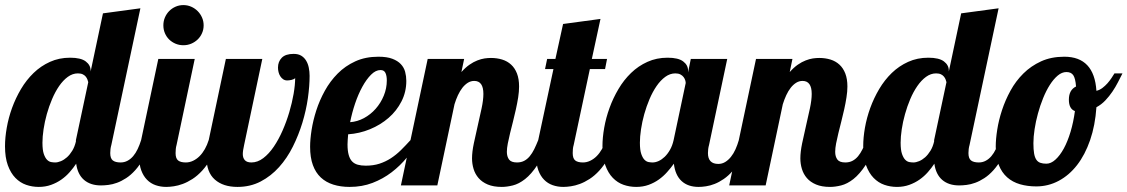

<svg xmlns="http://www.w3.org/2000/svg" viewBox="-33 -733 4457 759"><path d="M566.9 -179.2Q552.7 -138.7 536.1 -109.4Q519.5 -80.1 501.7 -60.3Q483.9 -40.5 465.3 -28.6Q446.8 -16.6 429.2 -10.3Q411.6 -3.9 395.5 -2Q379.4 0 366.2 0Q324.7 0 299.3 -21.7Q273.9 -43.5 268.1 -85.9Q256.8 -68.8 242.4 -52.5Q228 -36.1 209.7 -23.2Q191.4 -10.3 168.9 -2.2Q146.5 5.9 120.1 5.9Q94.2 5.9 70.3 -2.4Q46.4 -10.7 27.8 -29.8Q9.3 -48.8 -2 -79.6Q-13.2 -110.4 -13.2 -154.8Q-13.2 -189 -6.3 -228Q0.5 -267.1 14.6 -306.2Q28.8 -345.2 50 -381.1Q71.3 -417 99.9 -444.6Q128.4 -472.2 164.6 -488.5Q200.7 -504.9 244.1 -504.9Q286.6 -504.9 305.9 -490.2Q325.2 -475.6 325.2 -454.1V-450.2L374 -680.2L522 -700.2L407.2 -160.2Q404.8 -151.9 403.8 -143.8Q402.8 -135.7 402.8 -127.9Q402.8 -106.9 412.8 -98.9Q422.9 -90.8 443.8 -90.8Q458.5 -90.8 470.9 -97.4Q483.4 -104 493.4 -115.7Q503.4 -127.4 511.2 -143.8Q519 -160.2 524.9 -179.2ZM267.1 -179.2 315.9 -408.2Q314.9 -412.6 312.7 -418.5Q310.5 -424.3 306.2 -429.9Q301.8 -435.5 294.2 -439.2Q286.6 -442.9 274.9 -442.9Q253.9 -442.9 235.1 -429.2Q216.3 -415.5 200.7 -392.8Q185.1 -370.1 172.9 -341.3Q160.6 -312.5 152.1 -282Q143.6 -251.5 139.2 -221.9Q134.8 -192.4 134.8 -168.9Q134.8 -140.1 140.1 -124.5Q145.5 -108.9 153.1 -101.3Q160.6 -93.8 169.4 -92.3Q178.2 -90.8 185.1 -90.8Q195.3 -90.8 207.8 -95.9Q220.2 -101.1 231.7 -111.3Q243.2 -121.6 252.7 -137.2Q262.2 -152.8 267.1 -173.8Z M772 -632.8Q772 -616.2 765.6 -601.8Q759.3 -587.4 748.3 -576.9Q737.3 -566.4 722.9 -560.3Q708.5 -554.2 691.9 -554.2Q675.3 -554.2 660.9 -560.3Q646.5 -566.4 635.7 -576.9Q625 -587.4 618.9 -601.8Q612.8 -616.2 612.8 -632.8Q612.8 -649.4 618.9 -663.8Q625 -678.2 635.7 -689.2Q646.5 -700.2 660.9 -706.5Q675.3 -712.9 691.9 -712.9Q708.5 -712.9 722.9 -706.5Q737.3 -700.2 748.3 -689.2Q759.3 -678.2 765.6 -663.8Q772 -649.4 772 -632.8ZM834 -179.2Q819.8 -138.7 802.5 -108.9Q785.2 -79.1 766.4 -58.6Q747.6 -38.1 727.8 -25.4Q708 -12.7 689.5 -5.9Q670.9 1 654.1 3.4Q637.2 5.9 624 5.9Q601.6 5.9 582 -1Q562.5 -7.8 548.1 -22.5Q533.7 -37.1 525.4 -59.6Q517.1 -82 517.1 -113.8Q517.1 -127.4 519 -143.8Q521 -160.2 524.9 -179.2L592.8 -500H736.8L665 -160.2Q662.6 -151.9 661.9 -143.8Q661.1 -135.7 661.1 -127.9Q661.1 -106.9 670.9 -98.9Q680.7 -90.8 701.7 -90.8Q716.3 -90.8 730.2 -97.4Q744.1 -104 755.9 -115.7Q767.6 -127.4 776.9 -143.8Q786.1 -160.2 792 -179.2Z M859.9 -500H1003.9L932.1 -160.2Q929.7 -148.9 928.2 -139.9Q926.8 -130.9 926.8 -124Q926.8 -108.9 934.8 -99.9Q942.9 -90.8 960.9 -90.8Q985.4 -90.8 1007.8 -107.9Q1030.3 -125 1049.3 -153.1Q1068.4 -181.2 1084 -216.8Q1099.6 -252.4 1110.6 -289.6Q1121.6 -326.7 1127.7 -362.1Q1133.8 -397.5 1133.8 -424.8Q1132.8 -422.4 1128.7 -420.4Q1124.5 -418.5 1119.6 -417.2Q1114.7 -416 1109.9 -415.5Q1105 -415 1102.1 -415Q1093.3 -415 1086.4 -419.7Q1079.6 -424.3 1075 -431.6Q1070.3 -439 1068.1 -448Q1065.9 -457 1065.9 -465.8Q1065.9 -489.3 1080.8 -504.6Q1095.7 -520 1127.9 -520Q1146 -520 1158 -512.7Q1169.9 -505.4 1177.2 -493.2Q1184.6 -481 1187.7 -465.3Q1190.9 -449.7 1190.9 -433.1Q1190.9 -393.1 1184.1 -345Q1177.2 -296.9 1162.4 -248Q1147.5 -199.2 1124.8 -153.6Q1102.1 -107.9 1070.3 -72.5Q1038.6 -37.1 997.6 -15.6Q956.5 5.9 905.8 5.9Q849.1 5.9 816.2 -23.2Q783.2 -52.2 783.2 -111.8Q783.2 -120.1 784.2 -133.1Q785.2 -146 788.1 -160.2Z M1624 -179.2Q1603 -144 1575.9 -110.8Q1548.8 -77.6 1514.9 -51.8Q1481 -25.9 1439.7 -10Q1398.4 5.9 1349.1 5.9Q1313.5 5.9 1284.7 -3.2Q1255.9 -12.2 1235.4 -31.2Q1214.8 -50.3 1203.9 -80.3Q1192.9 -110.4 1192.9 -152.8Q1192.9 -181.6 1198.7 -219.2Q1204.6 -256.8 1217.3 -296.4Q1230 -335.9 1251 -374Q1272 -412.1 1301.8 -442.1Q1331.5 -472.2 1371.6 -490.5Q1411.6 -508.8 1462.9 -508.8Q1496.6 -508.8 1517.8 -500.7Q1539.1 -492.7 1551.5 -479.5Q1564 -466.3 1568.6 -449Q1573.2 -431.6 1573.2 -413.1Q1573.2 -369.6 1554.2 -332.3Q1535.2 -294.9 1503.2 -267.1Q1471.2 -239.3 1429.7 -222.2Q1388.2 -205.1 1343.3 -202.1Q1342.3 -190.9 1341.6 -180.9Q1340.8 -170.9 1340.8 -162.1Q1340.8 -136.7 1345.5 -120.4Q1350.1 -104 1359.1 -94.7Q1368.2 -85.4 1381.6 -81.8Q1395 -78.1 1413.1 -78.1Q1442.9 -78.1 1467 -85.9Q1491.2 -93.8 1512.2 -107.4Q1533.2 -121.1 1552 -139.6Q1570.8 -158.2 1589.8 -179.2ZM1351.1 -250Q1379.4 -252 1405.8 -266.1Q1432.1 -280.3 1452.1 -303Q1472.2 -325.7 1484.1 -354.7Q1496.1 -383.8 1496.1 -415Q1496.1 -433.6 1490.7 -444.8Q1485.4 -456.1 1471.2 -456.1Q1452.1 -456.1 1433.8 -437.7Q1415.5 -419.4 1399.4 -390.1Q1383.3 -360.8 1370.8 -324Q1358.4 -287.1 1351.1 -250Z M2136.7 -179.2Q2115.7 -117.7 2091.6 -81.1Q2067.4 -44.4 2042.7 -25.1Q2018.1 -5.9 1994.4 0Q1970.7 5.9 1950.7 5.9Q1917.5 5.9 1895 -3.7Q1872.6 -13.2 1858.9 -29.1Q1845.2 -44.9 1839.1 -65.2Q1833 -85.4 1833 -106.9Q1833 -132.3 1840.1 -166.3Q1847.2 -200.2 1855.5 -235.8Q1863.8 -271.5 1870.8 -304.7Q1877.9 -337.9 1877.9 -361.8Q1877.9 -413.1 1841.8 -413.1Q1828.1 -413.1 1816.4 -405.8Q1804.7 -398.4 1794.9 -386Q1785.2 -373.5 1777.3 -356.7Q1769.5 -339.8 1763.7 -320.8L1695.8 0H1551.8L1657.7 -500H1801.8L1791 -448.2Q1807.1 -466.3 1823 -477.3Q1838.9 -488.3 1854 -494.1Q1869.1 -500 1882.6 -502Q1896 -503.9 1907.7 -503.9Q1931.6 -503.9 1952.1 -497.6Q1972.7 -491.2 1987.5 -477.5Q2002.4 -463.9 2010.7 -442.4Q2019 -420.9 2019 -391.1Q2019 -371.1 2015.4 -347.9Q2011.7 -324.7 2006.3 -300.5Q2001 -276.4 1994.9 -252.4Q1988.8 -228.5 1983.4 -206.5Q1978 -184.6 1974.4 -165.8Q1970.7 -147 1970.7 -132.8Q1970.7 -114.3 1979.2 -102.5Q1987.8 -90.8 2010.7 -90.8Q2026.9 -90.8 2039.1 -97.2Q2051.3 -103.5 2061 -115.2Q2070.8 -127 2078.9 -143.3Q2086.9 -159.7 2094.7 -179.2Z M2403.8 -179.2Q2389.6 -138.7 2372.3 -108.9Q2355 -79.1 2336.2 -58.6Q2317.4 -38.1 2297.6 -25.4Q2277.8 -12.7 2259.3 -5.9Q2240.7 1 2223.9 3.4Q2207 5.9 2193.8 5.9Q2171.4 5.9 2151.9 -1Q2132.3 -7.8 2117.9 -22.5Q2103.5 -37.1 2095.2 -59.6Q2086.9 -82 2086.9 -113.8Q2086.9 -127.4 2088.9 -143.8Q2090.8 -160.2 2094.7 -179.2L2154.8 -460H2121.6L2129.9 -500H2162.6L2192.9 -638.2L2340.8 -658.2L2306.6 -500H2366.7L2358.9 -460H2298.8L2234.9 -160.2Q2232.4 -151.9 2231.7 -143.8Q2231 -135.7 2231 -127.9Q2231 -106.9 2240.7 -98.9Q2250.5 -90.8 2271.5 -90.8Q2286.1 -90.8 2300 -97.4Q2314 -104 2325.7 -115.7Q2337.4 -127.4 2346.7 -143.8Q2356 -160.2 2361.8 -179.2Z M2929.7 -179.2Q2915.5 -138.7 2898.9 -108.9Q2882.3 -79.1 2864.5 -58.6Q2846.7 -38.1 2828.1 -25.4Q2809.6 -12.7 2792 -5.9Q2774.4 1 2758.3 3.4Q2742.2 5.9 2729 5.9Q2686.5 5.9 2661.4 -17.3Q2636.2 -40.5 2630.9 -85.9Q2618.7 -68.8 2604 -52.5Q2589.4 -36.1 2571.3 -23.2Q2553.2 -10.3 2531 -2.2Q2508.8 5.9 2481.9 5.9Q2456.1 5.9 2432.1 -2.4Q2408.2 -10.7 2389.6 -29.8Q2371.1 -48.8 2359.9 -79.6Q2348.6 -110.4 2348.6 -154.8Q2348.6 -189 2355.5 -228Q2362.3 -267.1 2376.5 -306.2Q2390.6 -345.2 2411.9 -381.1Q2433.1 -417 2461.7 -444.6Q2490.2 -472.2 2526.4 -488.5Q2562.5 -504.9 2606 -504.9Q2648.4 -504.9 2667.7 -490.2Q2687 -475.6 2687 -454.1V-446.8L2697.8 -500H2841.8L2770 -160.2Q2767.6 -151.9 2766.6 -143.8Q2765.6 -135.7 2765.6 -127.9Q2765.6 -85 2806.6 -85Q2821.3 -85 2833.7 -92.5Q2846.2 -100.1 2856.4 -112.8Q2866.7 -125.5 2874.5 -142.8Q2882.3 -160.2 2887.7 -179.2ZM2677.7 -404.8Q2677.7 -409.2 2675.8 -415.8Q2673.8 -422.4 2669.2 -428.5Q2664.6 -434.6 2656.7 -438.7Q2648.9 -442.9 2636.7 -442.9Q2615.7 -442.9 2596.9 -429.2Q2578.1 -415.5 2562.5 -392.8Q2546.9 -370.1 2534.7 -341.3Q2522.5 -312.5 2513.9 -282Q2505.4 -251.5 2501 -221.9Q2496.6 -192.4 2496.6 -168.9Q2496.6 -140.1 2502 -124.5Q2507.3 -108.9 2514.9 -101.3Q2522.5 -93.8 2531.2 -92.3Q2540 -90.8 2546.9 -90.8Q2558.1 -90.8 2570.6 -96.4Q2583 -102.1 2594.5 -113Q2606 -124 2615.5 -140.6Q2625 -157.2 2629.9 -179.2Z M3434.6 -179.2Q3413.6 -117.7 3389.4 -81.1Q3365.2 -44.4 3340.6 -25.1Q3315.9 -5.9 3292.2 0Q3268.6 5.9 3248.5 5.9Q3215.3 5.9 3192.9 -3.7Q3170.4 -13.2 3156.7 -29.1Q3143.1 -44.9 3137 -65.2Q3130.9 -85.4 3130.9 -106.9Q3130.9 -132.3 3137.9 -166.3Q3145 -200.2 3153.3 -235.8Q3161.6 -271.5 3168.7 -304.7Q3175.8 -337.9 3175.8 -361.8Q3175.8 -413.1 3139.6 -413.1Q3126 -413.1 3114.3 -405.8Q3102.5 -398.4 3092.8 -386Q3083 -373.5 3075.2 -356.7Q3067.4 -339.8 3061.5 -320.8L2993.7 0H2849.6L2955.6 -500H3099.6L3088.9 -448.2Q3105 -466.3 3120.8 -477.3Q3136.7 -488.3 3151.9 -494.1Q3167 -500 3180.4 -502Q3193.8 -503.9 3205.6 -503.9Q3229.5 -503.9 3250 -497.6Q3270.5 -491.2 3285.4 -477.5Q3300.3 -463.9 3308.6 -442.4Q3316.9 -420.9 3316.9 -391.1Q3316.9 -371.1 3313.2 -347.9Q3309.6 -324.7 3304.2 -300.5Q3298.8 -276.4 3292.7 -252.4Q3286.6 -228.5 3281.2 -206.5Q3275.9 -184.6 3272.2 -165.8Q3268.6 -147 3268.6 -132.8Q3268.6 -114.3 3277.1 -102.5Q3285.6 -90.8 3308.6 -90.8Q3324.7 -90.8 3336.9 -97.2Q3349.1 -103.5 3358.9 -115.2Q3368.7 -127 3376.7 -143.3Q3384.8 -159.7 3392.6 -179.2Z M3959.5 -179.2Q3945.3 -138.7 3928.7 -109.4Q3912.1 -80.1 3894.3 -60.3Q3876.5 -40.5 3857.9 -28.6Q3839.4 -16.6 3821.8 -10.3Q3804.2 -3.9 3788.1 -2Q3772 0 3758.8 0Q3717.3 0 3691.9 -21.7Q3666.5 -43.5 3660.6 -85.9Q3649.4 -68.8 3635 -52.5Q3620.6 -36.1 3602.3 -23.2Q3584 -10.3 3561.5 -2.2Q3539.1 5.9 3512.7 5.9Q3486.8 5.9 3462.9 -2.4Q3439 -10.7 3420.4 -29.8Q3401.9 -48.8 3390.6 -79.6Q3379.4 -110.4 3379.4 -154.8Q3379.4 -189 3386.2 -228Q3393.1 -267.1 3407.2 -306.2Q3421.4 -345.2 3442.6 -381.1Q3463.9 -417 3492.4 -444.6Q3521 -472.2 3557.1 -488.5Q3593.3 -504.9 3636.7 -504.9Q3679.2 -504.9 3698.5 -490.2Q3717.8 -475.6 3717.8 -454.1V-450.2L3766.6 -680.2L3914.6 -700.2L3799.8 -160.2Q3797.4 -151.9 3796.4 -143.8Q3795.4 -135.7 3795.4 -127.9Q3795.4 -106.9 3805.4 -98.9Q3815.4 -90.8 3836.4 -90.8Q3851.1 -90.8 3863.5 -97.4Q3876 -104 3886 -115.7Q3896 -127.4 3903.8 -143.8Q3911.6 -160.2 3917.5 -179.2ZM3659.7 -179.2 3708.5 -408.2Q3707.5 -412.6 3705.3 -418.5Q3703.1 -424.3 3698.7 -429.9Q3694.3 -435.5 3686.8 -439.2Q3679.2 -442.9 3667.5 -442.9Q3646.5 -442.9 3627.7 -429.2Q3608.9 -415.5 3593.3 -392.8Q3577.6 -370.1 3565.4 -341.3Q3553.2 -312.5 3544.7 -282Q3536.1 -251.5 3531.7 -221.9Q3527.3 -192.4 3527.3 -168.9Q3527.3 -140.1 3532.7 -124.5Q3538.1 -108.9 3545.7 -101.3Q3553.2 -93.8 3562 -92.3Q3570.8 -90.8 3577.6 -90.8Q3587.9 -90.8 3600.3 -95.9Q3612.8 -101.1 3624.3 -111.3Q3635.7 -121.6 3645.3 -137.2Q3654.8 -152.8 3659.7 -173.8Z M4404.3 -442.9Q4396 -426.8 4386.5 -408Q4377 -389.2 4364.5 -370.8Q4352.1 -352.5 4336.7 -336.2Q4321.3 -319.8 4301.3 -309.1Q4296.4 -237.3 4276.4 -179.2Q4256.3 -121.1 4224.9 -80.6Q4193.4 -40 4152.1 -18.1Q4110.8 3.9 4063.5 3.9Q4028.8 3.9 3999.3 -4.6Q3969.7 -13.2 3948.5 -32Q3927.2 -50.8 3915.3 -80.8Q3903.3 -110.8 3903.3 -153.8Q3903.3 -183.1 3909.2 -220.5Q3915 -257.8 3928 -297.4Q3940.9 -336.9 3961.7 -374.8Q3982.4 -412.6 4012.5 -442.4Q4042.5 -472.2 4082.5 -490.5Q4122.6 -508.8 4174.3 -508.8Q4292.5 -508.8 4301.3 -374Q4314 -377 4325 -385.3Q4335.9 -393.6 4345 -403.8Q4354 -414.1 4361.1 -424.8Q4368.2 -435.5 4372.6 -442.9ZM4216.3 -293.9Q4192.4 -302.7 4192.4 -338.9Q4192.4 -377.4 4220.7 -391.1Q4218.3 -423.3 4209.7 -435.8Q4201.2 -448.2 4182.6 -448.2Q4165 -448.2 4148.4 -434.3Q4131.8 -420.4 4117.2 -397.5Q4102.5 -374.5 4090.6 -345Q4078.6 -315.4 4070.1 -284.2Q4061.5 -252.9 4056.9 -222.4Q4052.2 -191.9 4052.2 -167Q4052.2 -142.1 4054.9 -126.5Q4057.6 -110.8 4063.7 -101.8Q4069.8 -92.8 4079.6 -89.4Q4089.4 -85.9 4103.5 -85.9Q4121.6 -85.9 4139.4 -102.1Q4157.2 -118.2 4172.4 -146Q4187.5 -173.8 4199 -211.9Q4210.4 -250 4216.3 -293.9Z"/></svg>

Font: Lobster
Style: Regular
Weight: 400
Designer: Pablo Impallari
Foundry: Pablo Impallari
Version: Version 1.007; ttfautohint (v1.1) -l 8 -r 50 -G 50 -x 14 -D 